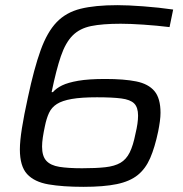

<svg xmlns="http://www.w3.org/2000/svg" viewBox="-20 -716 708 744"><path d="M303 8Q223 8 168 -1.5Q113 -11 85 -41.5Q57 -72 57 -137Q57 -169 65 -219.5Q73 -270 88 -338Q112 -451 137.5 -521.5Q163 -592 199.5 -630Q236 -668 292 -682Q348 -696 435 -696Q475 -696 535.5 -691.5Q596 -687 651 -679L637 -611Q588 -617 536 -620.5Q484 -624 448 -624Q377 -624 333 -615Q289 -606 261.5 -578.5Q234 -551 216 -498.5Q198 -446 180 -359H185Q198 -374 220.5 -385Q243 -396 283 -403Q323 -410 388 -410Q461 -410 508 -400.5Q555 -391 578.5 -363Q602 -335 602 -279Q602 -264 599.5 -245.5Q597 -227 593 -207Q580 -145 562 -103.5Q544 -62 513.5 -37.5Q483 -13 432.5 -2.5Q382 8 303 8ZM298 -64Q352 -64 388 -68Q424 -72 446.5 -85Q469 -98 482.5 -125Q496 -152 505 -198Q515 -239 515 -268Q515 -300 500 -315Q485 -330 450 -334.5Q415 -339 356 -339Q295 -339 258 -332.5Q221 -326 200.5 -313Q180 -300 170 -278.5Q160 -257 154 -227Q149 -204 146 -184Q143 -164 143 -148Q143 -111 159.5 -93Q176 -75 210 -69.5Q244 -64 298 -64Z"/></svg>

Font: Saira
Style: Italic
Weight: 400
Italic angle: -12°
Designer: Hector Gatti with collaboration of the Omnibus-Type team
Foundry: Omnibus-Type
Version: Version 1.100; ttfautohint (v1.8.3)